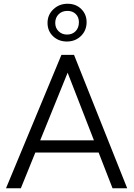

<svg xmlns="http://www.w3.org/2000/svg" viewBox="-20 -1002 714 1022"><path d="M12 0 307 -710H374L657 0H579L505 -190H168L91 0ZM194 -255H480L340 -615ZM336 -781Q292 -781 262.5 -809Q233 -837 233 -880Q233 -923 264 -952.5Q295 -982 340 -982Q384 -982 412.5 -954Q441 -926 441 -884Q441 -840 411 -810.5Q381 -781 336 -781ZM337 -818Q365 -818 382.5 -836Q400 -854 400 -884Q400 -911 383 -927.5Q366 -944 339 -944Q310 -944 292 -926Q274 -908 274 -880Q274 -853 292 -835.5Q310 -818 337 -818Z"/></svg>

Font: LivvicRegular
Style: Regular
Weight: 400
Designer: Jacques Le Bailly, Baron von Fonthausen
Version: Version 1.001; ttfautohint (v1.8.2)